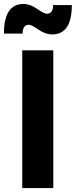

<svg xmlns="http://www.w3.org/2000/svg" viewBox="-36 -956 385 976"><path d="M77.1 0V-700.2H234.9V0ZM-16.1 -785.2Q-16.1 -936 84 -936Q116.2 -936 152.3 -911.1Q188.5 -886.2 201.2 -886.2Q234.4 -886.2 233.9 -930.2H329.1Q329.1 -781.2 229 -780.8Q194.3 -781.2 159.2 -805.7Q124 -830.1 111.8 -830.1Q78.6 -830.1 79.1 -785.2Z"/></svg>

Font: TruenoSBd
Style: Demi
Weight: 600
Designer: Julieta Ulanovsky
Foundry: Julieta Ulanovsky
Version: Version 3.001b